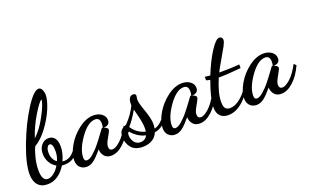

<svg xmlns="http://www.w3.org/2000/svg" viewBox="-98 -1133 2612 1625"><g transform="rotate(-20 1208.5 -320.5)"><path d="M348 -645Q348 -597 316.5 -522Q285 -447 230 -373.5Q175 -300 116 -266Q102 -240 86.5 -180.5Q71 -121 71 -66Q71 31 123 31Q149 31 179 7.5Q209 -16 228 -51Q192 -71 172.5 -106.5Q153 -142 153 -183Q153 -231 179 -261.5Q205 -292 244 -292Q278 -292 298 -266.5Q318 -241 318 -192Q318 -130 288 -66Q291 -66 296.5 -65.5Q302 -65 306 -65Q381 -65 435 -176L450 -155Q423 -93 386.5 -63.5Q350 -34 293 -34Q279 -34 272 -35Q204 73 105 73Q49 73 19 38Q-11 3 -11 -60Q-11 -154 49 -312.5Q109 -471 186 -592.5Q263 -714 307 -714Q326 -714 336.5 -693Q347 -672 348 -645ZM301 -620Q279 -612 222.5 -518.5Q166 -425 135 -329Q195 -384 247.5 -482Q300 -580 301 -620ZM202 -178Q202 -114 245 -84Q263 -124 263 -169Q263 -239 234 -239Q221 -239 211.5 -221Q202 -203 202 -178Z M770 -263Q770 -217 713 -215Q749 -204 749 -185Q749 -174 720.5 -125.5Q692 -77 692 -53Q692 -17 722 -17Q750 -17 793.5 -56Q837 -95 878 -173L897 -154Q860 -71 805 -20.5Q750 30 694 30Q654 30 632.5 3.5Q611 -23 611 -57Q566 -3 534 22Q502 47 466 47Q431 47 407.5 24Q384 1 384 -41Q384 -99 425 -170Q466 -241 533.5 -292Q601 -343 667 -343Q711 -343 740.5 -320.5Q770 -298 770 -263ZM694 -213Q697 -218 702 -218H704L706 -217Q711 -233 711 -254Q711 -306 669 -306Q603 -306 533.5 -208Q464 -110 464 -36Q464 -4 487 -4Q500 -4 514.5 -11.5Q529 -19 546 -34.5Q563 -50 577.5 -64.5Q592 -79 611 -103Q630 -127 641 -141.5Q652 -156 670 -180.5Q688 -205 694 -213Z M835 -86Q835 -121 847.5 -139Q860 -157 879.5 -165Q899 -173 901 -175Q965 -241 998 -312V-322Q998 -395 1043 -395Q1065 -395 1067 -375Q1067 -372 1064.5 -360.5Q1062 -349 1062 -339Q1062 -312 1091 -230.5Q1120 -149 1120 -101Q1120 -84 1116 -60Q1184 -77 1234 -173L1246 -164Q1205 -45 1107 -30Q1091 10 1055 30.5Q1019 51 972 51Q902 51 868.5 10.5Q835 -30 835 -86ZM1040 -93Q1040 -114 1036 -139.5Q1032 -165 1029 -179.5Q1026 -194 1017 -228.5Q1008 -263 1006 -272Q957 -187 919 -147Q936 -118 967 -94.5Q998 -71 1037 -62Q1040 -71 1040 -93ZM965 7Q1009 7 1029 -32Q990 -40 957 -62.5Q924 -85 904 -111Q890 -108 890 -84Q890 -48 910 -20.5Q930 7 965 7Z M1567 -263Q1567 -217 1510 -215Q1546 -204 1546 -185Q1546 -174 1517.5 -125.5Q1489 -77 1489 -53Q1489 -17 1519 -17Q1547 -17 1590.5 -56Q1634 -95 1675 -173L1694 -154Q1657 -71 1602 -20.5Q1547 30 1491 30Q1451 30 1429.5 3.5Q1408 -23 1408 -57Q1363 -3 1331 22Q1299 47 1263 47Q1228 47 1204.5 24Q1181 1 1181 -41Q1181 -99 1222 -170Q1263 -241 1330.5 -292Q1398 -343 1464 -343Q1508 -343 1537.5 -320.5Q1567 -298 1567 -263ZM1491 -213Q1494 -218 1499 -218H1501L1503 -217Q1508 -233 1508 -254Q1508 -306 1466 -306Q1400 -306 1330.5 -208Q1261 -110 1261 -36Q1261 -4 1284 -4Q1297 -4 1311.5 -11.5Q1326 -19 1343 -34.5Q1360 -50 1374.5 -64.5Q1389 -79 1408 -103Q1427 -127 1438 -141.5Q1449 -156 1467 -180.5Q1485 -205 1491 -213Z M1975 -326V-293Q1856 -281 1774 -281Q1722 -158 1722 -80Q1722 -39 1735 -22Q1748 -5 1776 -5Q1826 -5 1878.5 -50.5Q1931 -96 1970 -174L1984 -164Q1943 -71 1878 -12.5Q1813 46 1743 46Q1697 46 1671 19.5Q1645 -7 1645 -59Q1645 -137 1700 -287Q1674 -292 1665 -296V-327Q1689 -324 1713 -322Q1758 -435 1809.5 -516Q1861 -597 1893 -597Q1904 -597 1912.5 -589Q1921 -581 1921 -568Q1921 -550 1902 -514.5Q1883 -479 1848 -420Q1813 -361 1792 -319Q1907 -319 1975 -326Z M2301 -263Q2301 -217 2244 -215Q2280 -204 2280 -185Q2280 -174 2251.5 -125.5Q2223 -77 2223 -53Q2223 -17 2253 -17Q2281 -17 2324.5 -56Q2368 -95 2409 -173L2428 -154Q2391 -71 2336 -20.5Q2281 30 2225 30Q2185 30 2163.5 3.5Q2142 -23 2142 -57Q2097 -3 2065 22Q2033 47 1997 47Q1962 47 1938.5 24Q1915 1 1915 -41Q1915 -99 1956 -170Q1997 -241 2064.5 -292Q2132 -343 2198 -343Q2242 -343 2271.5 -320.5Q2301 -298 2301 -263ZM2225 -213Q2228 -218 2233 -218H2235L2237 -217Q2242 -233 2242 -254Q2242 -306 2200 -306Q2134 -306 2064.5 -208Q1995 -110 1995 -36Q1995 -4 2018 -4Q2031 -4 2045.5 -11.5Q2060 -19 2077 -34.5Q2094 -50 2108.5 -64.5Q2123 -79 2142 -103Q2161 -127 2172 -141.5Q2183 -156 2201 -180.5Q2219 -205 2225 -213Z"/></g></svg>

Font: Dancing Script
Style: Bold
Weight: 700
Designer: Pablo Impallari
Foundry: Pablo Impallari. www.impallari.com Igino Marini. www.ikern.com
Version: Version 1.002